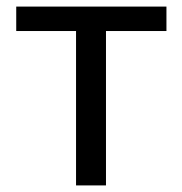

<svg xmlns="http://www.w3.org/2000/svg" viewBox="-20 -563 553 583"><path d="M210.9 0V-468.8H29.3V-543H485.4V-468.8H301.8V0Z"/></svg>

Font: GenYoGothic TW TTF Regular
Style: Regular
Weight: 400
Version: Version 1.300